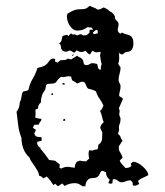

<svg xmlns="http://www.w3.org/2000/svg" viewBox="-20 -658 577 672"><path d="M407 -544Q416 -539 423.5 -537.5Q431 -536 436 -533Q441 -530 444 -523.5Q447 -517 447 -504Q447 -495 443 -487Q439 -479 429 -477Q422 -476 420 -475.5Q418 -475 417 -474L414 -471Q413 -470 407 -467L398 -471L396 -478Q396 -471 397 -463Q398 -445 394 -436V-434L402 -422Q402 -411 398.5 -400Q395 -389 395 -378Q395 -372 398.5 -367Q402 -362 402 -356Q402 -347 399.5 -339Q397 -331 397 -322L408 -315L410 -311L396 -279Q400 -271 398 -263Q396 -255 401 -247L402 -242Q402 -231 398.5 -223.5Q395 -216 397 -203L393 -190Q400 -184 402 -178Q404 -172 409 -165Q405 -161 402.5 -156Q400 -151 396 -147V-133Q400 -126 403.5 -119.5Q407 -113 409 -106L399 -96Q402 -88 408 -82Q414 -76 419 -70Q433 -70 440 -77L438 -86L446 -92Q453 -92 462 -87.5Q471 -83 479 -76Q487 -69 493 -60.5Q499 -52 499 -45Q490 -40 480.5 -36Q471 -32 463 -25L467 -14Q463 -12 459.5 -10Q456 -8 451 -8Q445 -8 444.5 -11.5Q444 -15 444 -20L437 -27Q429 -27 420.5 -23.5Q412 -20 404 -20Q399 -20 392.5 -25.5Q386 -31 378 -31L375 -30L373 -16L367 -15L359 -17L364 -29Q351 -39 351 -55L340 -60Q334 -60 332 -56Q330 -52 328 -47.5Q326 -43 321.5 -39Q317 -35 305 -35Q292 -35 285.5 -26.5Q279 -18 279 -6H269Q263 -10 257 -13.5Q251 -17 243 -17Q222 -17 206 -7L198 -16L183 -6L173 -15L167 -10Q162 -18 156.5 -25.5Q151 -33 144 -40L132 -34Q129 -37 125.5 -39.5Q122 -42 117 -43Q116 -52 111.5 -60Q107 -68 102 -75.5Q97 -83 91.5 -90.5Q86 -98 83 -107Q68 -120 61.5 -138.5Q55 -157 55 -176Q46 -198 43.5 -221Q41 -244 38 -267Q49 -281 49 -299Q54 -308 55 -318Q56 -328 60 -337Q65 -339 70.5 -339.5Q76 -340 80 -345Q84 -365 94.5 -382.5Q105 -400 111 -420Q118 -422 125.5 -424Q133 -426 139 -430Q145 -434 151.5 -443.5Q158 -453 166 -453L173 -452V-442L182 -439L191 -447Q198 -448 205 -448Q212 -448 217 -453L229 -450L250 -463Q254 -459 258.5 -457.5Q263 -456 267 -452Q270 -449 271 -445.5Q272 -442 272.5 -438.5Q273 -435 275 -432.5Q277 -430 283 -430Q289 -430 293.5 -433.5Q298 -437 304 -437Q308 -437 312 -436L320 -434Q322 -427 323.5 -420.5Q325 -414 334 -414L333 -415V-422Q333 -425 334 -428L336 -434Q333 -441 332.5 -448.5Q332 -456 330 -463Q332 -470 332 -477L328 -476Q323 -475 317 -475L312 -476L305 -480Q301 -478 299 -474Q297 -470 295 -467Q290 -469 286.5 -472.5Q283 -476 280 -480Q270 -476 265 -476Q259 -476 256 -478Q253 -480 248 -482L241 -474Q236 -474 232.5 -477.5Q229 -481 224 -481Q221 -481 218 -479Q215 -477 211 -477Q199 -477 194 -488Q194 -493 192.5 -498.5Q191 -504 186 -506Q194 -510 195.5 -517.5Q197 -525 199 -532Q209 -536 215 -536L221 -531Q221 -535 224 -537Q227 -539 229 -541Q235 -535 241 -538L250 -534Q254 -536 257 -537Q260 -538 265 -538L271 -534Q280 -534 287 -536L285 -537L293 -543L294 -554H305L302 -561L286 -563Q271 -551 251 -551Q242 -551 235.5 -556Q229 -561 224 -568.5Q219 -576 216.5 -585Q214 -594 214 -601Q214 -604 216 -610Q232 -620 241.5 -623Q251 -626 269 -626Q277 -626 282.5 -629Q288 -632 294 -638Q301 -634 308.5 -631.5Q316 -629 322 -624Q328 -625 333 -627Q338 -629 343 -632Q348 -630 353.5 -627Q359 -624 363 -619Q375 -615 382 -601Q382 -590 388.5 -585.5Q395 -581 395 -573Q395 -568 393.5 -562.5Q392 -557 392 -552Q392 -549 396 -544L401 -540ZM193 -389Q182 -380 178 -372.5Q174 -365 157 -365Q143 -365 141.5 -359.5Q140 -354 138 -343Q130 -334 126.5 -322.5Q123 -311 123 -299Q113 -292 113 -278L104 -274Q104 -267 104.5 -260.5Q105 -254 103 -247Q108 -244 113.5 -243.5Q119 -243 125 -242Q125 -236 121 -232Q117 -228 116 -222L100 -221L95 -211L106 -203L100 -191Q103 -181 109.5 -179.5Q116 -178 125 -178L126 -168L125 -165L111 -162L110 -159Q110 -145 122 -141L121 -138Q137 -120 152 -98Q157 -97 166 -96.5Q175 -96 178 -91L189 -83L188 -71L194 -68Q208 -75 218 -74Q228 -73 242 -71V-74Q242 -83 249 -92L260 -96Q265 -94 270.5 -94Q276 -94 281 -93L292 -103Q291 -108 290.5 -112Q290 -116 290 -121Q290 -124 292 -132L304 -131Q311 -135 321 -135Q323 -139 323.5 -143Q324 -147 324 -151Q336 -159 337 -170.5Q338 -182 338 -195L331 -210Q331 -221 343 -230Q339 -240 337 -250Q335 -260 330 -270Q335 -273 337.5 -278.5Q340 -284 342 -289Q336 -302 328 -313Q320 -324 316 -338Q310 -342 302.5 -344Q295 -346 288 -348Q283 -353 280 -362.5Q277 -372 268 -372Q263 -372 259 -369.5Q255 -367 250 -366Q241 -373 236 -374.5Q231 -376 229 -390L221 -391Q213 -391 207 -389Q201 -387 193 -389ZM322 -551 317 -554Q310 -550 305 -543L309 -538Q316 -541 322 -541H323L322 -542ZM208 -235 200 -236 204 -243 208 -240ZM199 -362V-367H206V-362ZM157 -329 165 -332 166 -326H162ZM234 -462 232 -464 236 -468 238 -466ZM329 -538 331 -536H332Z"/></svg>

Font: ErikasBuero
Style: Regular
Weight: 400
Designer: Peter Wiegel
Foundry: Peter Wiegel
Version: Version 1.006